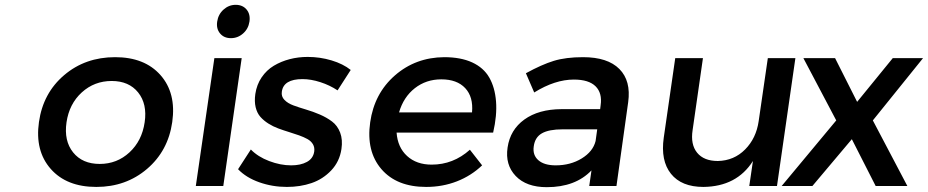

<svg xmlns="http://www.w3.org/2000/svg" viewBox="-20 -774 3861 799"><path d="M142.1 -266.1Q159.2 -386.7 247.1 -461.4Q335 -536.1 459 -536.1Q582 -536.1 647.9 -461.4Q713.9 -386.7 696.8 -266.1Q679.7 -146 591.8 -71Q503.9 3.9 380.9 3.9Q257.3 3.9 191.2 -71Q125 -146 142.1 -266.1ZM256.8 -265.1Q245.6 -188 284.2 -139.9Q322.8 -91.8 395 -91.8Q466.8 -91.8 518.8 -139.9Q570.8 -188 582 -265.1Q593.3 -341.3 554.9 -389.2Q516.6 -437 444.8 -437Q372.6 -437 320.3 -389.4Q268.1 -341.8 256.8 -265.1Z M794.9 0 872.1 -532.2H985.8L909.2 0ZM883.8 -684.1Q888.2 -714.4 910.2 -734.1Q932.1 -753.9 960.9 -753.9Q989.7 -753.9 1006.1 -734.4Q1022.5 -714.8 1018.1 -684.1Q1013.7 -654.3 991.7 -634.8Q969.7 -615.2 940.9 -615.2Q912.1 -615.2 895.8 -634.8Q879.4 -654.3 883.8 -684.1Z M970.7 -69.8 1023.9 -151.9Q1053.2 -121.6 1100.1 -103.8Q1147 -85.9 1191.9 -85.9Q1231 -85.9 1257.1 -100.1Q1283.2 -114.3 1287.6 -143.1Q1290 -160.2 1282.5 -173.3Q1274.9 -186.5 1259.8 -195.1Q1244.6 -203.6 1224.6 -210.7Q1204.6 -217.8 1182.4 -224.6Q1160.2 -231.4 1138.2 -239.5Q1116.2 -247.6 1096.9 -259.8Q1077.6 -272 1063.7 -287.6Q1049.8 -303.2 1043.9 -327.6Q1038.1 -352.1 1042.5 -382.8Q1048.3 -421.9 1068.8 -452.1Q1089.4 -482.4 1119.6 -500.5Q1149.9 -518.6 1185.5 -527.8Q1221.2 -537.1 1260.7 -537.1Q1311.5 -537.1 1359.6 -522.7Q1407.7 -508.3 1439.5 -482.9L1384.8 -397.9Q1352.5 -419.4 1313.2 -432.1Q1273.9 -444.8 1238.8 -444.8Q1159.7 -444.8 1152.8 -392.1Q1149.9 -372.6 1163.6 -358.4Q1177.2 -344.2 1200.9 -335.4Q1224.6 -326.7 1253.7 -318.1Q1282.7 -309.6 1311 -297.4Q1339.4 -285.2 1361.8 -268.3Q1384.3 -251.5 1395.5 -222.2Q1406.7 -192.9 1400.9 -153.8Q1393.1 -101.6 1358.4 -64.9Q1323.7 -28.3 1276.6 -12.2Q1229.5 3.9 1173.8 3.9Q1113.8 3.9 1059.1 -15.4Q1004.4 -34.7 970.7 -69.8Z M1520.5 -265.1Q1537.6 -385.3 1623.5 -460.2Q1709.5 -535.2 1828.6 -536.1Q1897.5 -536.1 1945.1 -514.2Q1992.7 -492.2 2016.1 -451.2Q2039.6 -410.2 2044.2 -352.1Q2048.8 -293.9 2032.2 -222.2H1630.4Q1634.8 -160.6 1674.1 -124.8Q1713.4 -88.9 1776.4 -88.9Q1866.2 -88.9 1935.5 -150.9L1986.3 -85.9Q1940.9 -42.5 1881.3 -19.3Q1821.8 3.9 1753.4 3.9Q1630.9 3.9 1567.1 -70.3Q1503.4 -144.5 1520.5 -265.1ZM1640.6 -306.2H1944.3Q1950.2 -370.6 1916 -407.2Q1881.8 -443.8 1816.4 -443.8Q1753.4 -443.8 1706.3 -407Q1659.2 -370.1 1640.6 -306.2Z M2092.3 -160.2Q2103 -233.9 2162.1 -276.6Q2221.2 -319.3 2316.4 -319.8H2477.5L2479.5 -335.9Q2486.8 -386.7 2458.5 -414.8Q2430.2 -442.9 2368.2 -442.9Q2289.6 -442.9 2203.1 -389.2L2168.5 -469.2Q2234.4 -505.4 2284.7 -520.8Q2335 -536.1 2406.2 -536.1Q2508.8 -536.1 2557.6 -486.8Q2606.4 -437.5 2594.2 -349.1L2545.4 0H2432.1L2441.4 -64.9Q2374.5 4.9 2255.4 4.9Q2170.4 4.9 2126 -41.7Q2081.5 -88.4 2092.3 -160.2ZM2201.2 -165Q2195.8 -128.9 2220.2 -107.4Q2244.6 -85.9 2292.5 -85.9Q2354 -85.9 2400.9 -114.7Q2447.8 -143.6 2458.5 -187L2465.3 -235.8H2321.3Q2264.2 -235.8 2235.1 -219.2Q2206.1 -202.6 2201.2 -165Z M2742.2 -201.2 2790 -532.2H2905.3L2862.3 -232.9Q2853 -172.9 2881.1 -138.4Q2909.2 -104 2967.3 -104Q3034.7 -105.5 3080.8 -152.1Q3127 -198.7 3137.2 -270L3175.3 -532.2H3290L3213.4 0H3098.1L3113.3 -104Q3045.9 2.4 2907.2 3.9Q2815.9 3.9 2772.2 -50.8Q2728.5 -105.5 2742.2 -201.2Z M3232.9 0 3460 -272.9 3323.2 -532.2H3455.1L3546.9 -350.1L3695.3 -532.2H3821.3L3612.3 -272.9L3755.9 0H3624L3524.9 -194.8L3360.8 0Z"/></svg>

Font: Trueno
Style: Italic
Weight: 400
Designer: Julieta Ulanovsky
Foundry: Julieta Ulanovsky
Version: Version 3.001b | FøM Fix